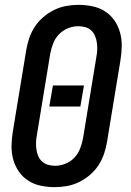

<svg xmlns="http://www.w3.org/2000/svg" viewBox="-20 -763 540 791"><path d="M205 8Q176 8 147.5 2Q119 -4 96 -19Q73 -34 57.5 -56.5Q42 -79 34.5 -106Q27 -133 27.5 -162.5Q28 -192 33 -222L88 -556Q92 -581 100.5 -606Q109 -631 123.5 -653Q138 -675 159 -693Q180 -711 204 -722.5Q228 -734 253.5 -738.5Q279 -743 304 -743Q333 -743 361.5 -737Q390 -731 413 -716Q436 -701 451.5 -678.5Q467 -656 474.5 -629Q482 -602 481.5 -572.5Q481 -543 476 -513L421 -179Q417 -154 408.5 -129Q400 -104 385.5 -82Q371 -60 350 -42Q329 -24 305 -12.5Q281 -1 255.5 3.5Q230 8 205 8ZM207 -80Q228 -80 249.5 -88.5Q271 -97 286.5 -113.5Q302 -130 310 -151Q318 -172 322 -193L377 -528Q380 -543 380.5 -558Q381 -573 379 -587.5Q377 -602 371.5 -615Q366 -628 356 -637.5Q346 -647 331.5 -651Q317 -655 302 -655Q281 -655 260 -646.5Q239 -638 223 -621.5Q207 -605 199 -584Q191 -563 187 -542L132 -207Q129 -192 128.5 -177Q128 -162 130 -147.5Q132 -133 137.5 -120Q143 -107 153.5 -97.5Q164 -88 178 -84Q192 -80 207 -80ZM183 -324 198 -411H326L311 -324Z"/></svg>

Font: Iosevka SS04 Semibold
Style: Italic
Weight: 600
Italic angle: -9°
Monospace: yes
Designer: Belleve Invis
Foundry: Belleve Invis
Version: Version 19.0.0; ttfautohint (v1.8.4)